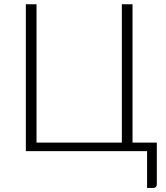

<svg xmlns="http://www.w3.org/2000/svg" viewBox="-20 -728 802 925"><path d="M104.5 0V-707.5H156V-41H567V-707.5H618.5V-41H735.5V161Q735.5 168.5 730.8 173Q726 177.5 718 177.5H688.5V0Z"/></svg>

Font: Lato Light
Style: Regular
Weight: 300
Designer: Lukasz Dziedzic
Foundry: tyPoland Lukasz Dziedzic
Version: Version 2.007; 2014-02-27